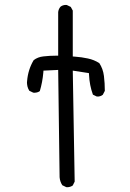

<svg xmlns="http://www.w3.org/2000/svg" viewBox="-20 -786 540 796"><path d="M257.8 -9.8Q271.5 -9.8 281.7 -17.1L289.6 -33.2L281.7 -493.2L348.6 -482.9L349.1 -476.1Q351.1 -432.1 365.2 -393.6L380.4 -386.2Q382.3 -385.7 386.2 -385.7Q390.1 -385.7 395.8 -387.5Q401.4 -389.2 406.2 -393.1L414.6 -409.2Q414.6 -440.9 410.9 -470.9Q407.2 -501 391.6 -524.4Q370.1 -538.1 344.7 -543.5Q318.4 -549.3 289.6 -551.3L281.7 -551.8V-742.2L273.4 -757.3L257.3 -765.1Q255.4 -765.6 253.9 -765.6Q239.7 -765.6 230.5 -757.8Q222.7 -748.5 221.2 -735.8V-555.2H212.9Q186 -555.2 160.2 -552.2Q136.7 -549.8 119.6 -536.6Q96.2 -497.6 92.3 -449.7Q91.8 -446.3 91.8 -443.6Q91.8 -440.9 92.3 -436.8Q92.8 -432.6 93.8 -427.7Q96.2 -418 101.6 -409.7L117.7 -401.9Q119.6 -401.4 123.5 -401.4Q127.4 -401.4 133.3 -402.8Q139.2 -404.3 145 -408.2Q156.2 -445.3 159.7 -486.3L160.2 -493.2L221.2 -496.1L227.1 -51.3Q228.5 -33.2 238.3 -18.1L254.4 -10.3Q256.3 -9.8 257.8 -9.8Z"/></svg>

Font: NaikaiFont
Style: Light
Weight: 300
Version: Version 1.89